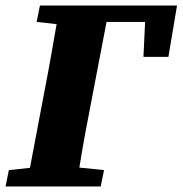

<svg xmlns="http://www.w3.org/2000/svg" viewBox="-29 -672 658 692"><path d="M103 -593 175 -585C161 -504 147 -423 131 -342L79 -67L3 -59L-9 0H334L346 -59L257 -68C270 -149 285 -230 301 -311L355 -593H494L488 -467H578L609 -652H115Z"/></svg>

Font: Source Serif Pro Black
Style: Italic
Weight: 900
Italic angle: -12°
Designer: Frank Grießhammer
Foundry: Adobe Systems Incorporated
Version: Version 3.001;hotconv 1.0.111;makeotfexe 2.5.65597